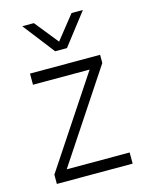

<svg xmlns="http://www.w3.org/2000/svg" viewBox="-113 -813 677 881"><g transform="rotate(-15 226.0 -373.0)"><path d="M252 -593H196L80 -743H135L225 -631L314 -743H368ZM406 -3H46V-47L327 -471H58V-524H391V-485L107 -56H406Z"/></g></svg>

Font: LXGW 975 Gothic SC 200W
Style: Regular
Weight: 200
Version: Version 2.01;February 25, 2021